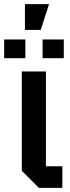

<svg xmlns="http://www.w3.org/2000/svg" viewBox="-54 -904 335 924"><path d="M51 -560H167V-104H246V0H133L51 -82ZM-34 -624V-714H68V-624ZM151 -624V-714H253V-624ZM66 -760V-884H182L142 -760Z"/></svg>

Font: Tektur SemiCondensed Medium
Style: Regular
Weight: 500
Width: 4
Designer: Adam Jagosz
Foundry: Adam Jagosz
Version: Version 1.005;gftools[0.9.30]